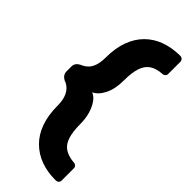

<svg xmlns="http://www.w3.org/2000/svg" viewBox="-296 -818 1018 1018"><g transform="rotate(45 212.5 -309.0)"><path d="M374 158Q315 158 266 140Q217 122 180.5 86Q144 50 124.5 -4Q105 -58 105 -131Q105 -172 91.5 -201Q78 -230 50 -245L37 -250Q10 -265 10 -291V-328Q10 -354 37 -368L50 -374Q79 -389 92 -417.5Q105 -446 105 -487Q105 -560 124.5 -613.5Q144 -667 180 -703Q216 -739 265 -757Q314 -775 373 -776H379Q388 -776 394.5 -769.5Q401 -763 401 -754V-663Q401 -654 395 -648Q389 -642 381 -641H377Q335 -638 309 -620.5Q283 -603 271 -567Q259 -531 259 -472Q259 -409 238 -366.5Q217 -324 185 -309Q207 -300 223.5 -276Q240 -252 249.5 -218.5Q259 -185 259 -146Q259 -88 271 -51.5Q283 -15 309 2Q335 19 376 23H381Q389 24 395 30Q401 36 401 45V136Q401 146 394.5 152Q388 158 379 158Z"/></g></svg>

Font: Rubik
Style: Bold
Weight: 700
Designer: Hubert and Fischer
Foundry: Hubert and Fischer
Version: Version 2.300;gftools[0.9.30]